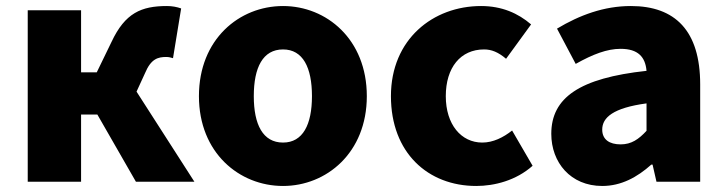

<svg xmlns="http://www.w3.org/2000/svg" viewBox="-20 -603 2408 637"><path d="M433 -299 461 -360C481 -408 504 -414 532 -414C540 -414 547 -412 554 -410L581 -575C567 -580 551 -583 534 -583C449 -583 395 -560 350 -464L301 -363H249V-569H72V0H249V-223H303L431 0H625Z M919 14C1063 14 1197 -96 1197 -284C1197 -473 1063 -583 919 -583C774 -583 640 -473 640 -284C640 -96 774 14 919 14ZM919 -130C852 -130 822 -190 822 -284C822 -379 852 -439 919 -439C985 -439 1015 -379 1015 -284C1015 -190 985 -130 919 -130Z M1560 14C1620 14 1692 -4 1747 -53L1679 -170C1650 -147 1616 -130 1580 -130C1510 -130 1459 -190 1459 -284C1459 -379 1508 -439 1586 -439C1611 -439 1633 -430 1659 -408L1742 -522C1699 -559 1645 -583 1576 -583C1417 -583 1277 -473 1277 -284C1277 -96 1400 14 1560 14Z M1978 14C2041 14 2094 -15 2141 -57H2145L2158 0H2303V-323C2303 -501 2220 -583 2073 -583C1984 -583 1903 -553 1828 -508L1890 -391C1947 -423 1994 -441 2039 -441C2097 -441 2121 -414 2125 -368C1903 -344 1809 -279 1809 -159C1809 -64 1873 14 1978 14ZM2039 -124C2002 -124 1978 -140 1978 -173C1978 -213 2014 -245 2125 -260V-169C2099 -141 2075 -124 2039 -124Z"/></svg>

Font: Noto Sans T Chinese Black
Style: Bold
Weight: 900
Designer: Ryoko NISHIZUKA (kana & ideographs); Paul D. Hunt (Latin, Greek & Cyrillic); Wenlong ZHANG (bopomofo); Sandoll Communica
Foundry: Adobe Systems Incorporated
Version: Version 1.000;PS 1;hotconv 1.0.78;makeotf.lib2.5.61930